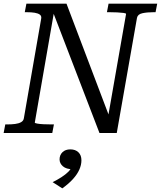

<svg xmlns="http://www.w3.org/2000/svg" viewBox="-30 -730 883 1054"><path d="M-10 0 -1 -47H10Q33 -47 53 -49.5Q73 -52 86 -59.5Q99 -67 101 -81L196 -627Q199 -642 189 -649.5Q179 -657 160.5 -660Q142 -663 117 -663H106L115 -710H335L575 -77L561 -76L662 -653Q663 -657 648.5 -659Q634 -661 613 -662Q592 -663 571 -663H557L566 -710H833L824 -663H812Q778 -663 752 -657.5Q726 -652 722 -632L611 0H516L254 -682L270 -684L161 -57Q161 -54 174.5 -51.5Q188 -49 209.5 -48Q231 -47 252 -47H266L257 0ZM312 304 259 270Q285 257 307.5 242.5Q330 228 345.5 212.5Q361 197 364 181Q365 177 371.5 175.5Q378 174 384 175.5Q390 177 389 183Q389 189 382.5 194Q376 199 369 199Q334 199 315.5 183Q297 167 297 145Q297 121 313 105.5Q329 90 356 90Q384 90 400.5 106Q417 122 417 150Q417 175 405.5 201Q394 227 370.5 253Q347 279 312 304Z"/></svg>

Font: Roboto Serif 20pt
Style: Italic
Weight: 400
Italic angle: -10°
Designer: Greg Gazdowicz
Foundry: Commercial Type
Version: Version 1.008